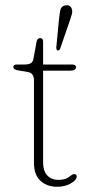

<svg xmlns="http://www.w3.org/2000/svg" viewBox="-20 -710 355 735"><path d="M83.5 -435 49.5 -440.5Q31 -443.5 31 -454Q31 -463 44 -463H73Q88.5 -463 97 -467.5Q105.5 -472 108 -484.5L119.5 -548Q122 -564 133.5 -564Q145 -564 145 -551V-463H256Q271 -463 271 -452.5Q271 -439.5 247.5 -439.5H145V-87.5Q145 -56 160.8 -38.8Q176.5 -21.5 203 -21.5Q223.5 -21.5 234.5 -27Q245.5 -32.5 251.5 -38Q257.5 -43.5 263.5 -43.5Q276 -43.5 273 -30Q271 -19.5 249.8 -7.2Q228.5 5 198.5 5Q160 5 135 -17.8Q110 -40.5 110 -86V-403Q110 -416 104.2 -424.5Q98.5 -433 83.5 -435ZM206 -637.5Q208 -659.5 211.2 -672.2Q214.5 -685 227.5 -689Q249 -693.5 255 -675.5Q258 -666.5 255 -655.5Q252 -644.5 247.5 -631.5L210 -523Q207 -515.5 200.5 -517Q197 -518 196.2 -521.5Q195.5 -525 195.5 -529Z"/></svg>

Font: Fraunces 9pt Soft Thin
Style: Regular
Weight: 100
Version: Version 1.000;[b76b70a41]